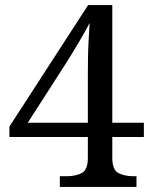

<svg xmlns="http://www.w3.org/2000/svg" viewBox="-20 -734 599 754"><path d="M215 0V-42H243Q277 -42 301 -54.5Q325 -67 325 -114V-196H17V-237L326 -714H421V-252H545V-196H421V-114Q421 -67 445 -54.5Q469 -42 503 -42H516V0ZM89 -252H325V-437Q325 -466 325.5 -502.5Q326 -539 328 -576Q330 -613 332 -644Q327 -634 316 -614Q305 -594 291 -570.5Q277 -547 264 -525.5Q251 -504 242 -490Z"/></svg>

Font: Noto Serif NP Hmong
Style: Regular
Weight: 400
Designer: Dalton Maag Ltd
Foundry: Dalton Maag Ltd
Version: Version 1.001